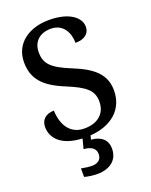

<svg xmlns="http://www.w3.org/2000/svg" viewBox="-174 -816 903 1147"><g transform="rotate(-20 278.0 -242.0)"><path d="M240 240C325 240 375 197 375 126C375 73 340 39 275 34L281 9C418 0 505 -77 505 -196C505 -298 440 -354 317 -404C196 -453 160 -489 160 -563C160 -630 205 -671 275 -671C357 -671 386 -601 386 -541C443 -541 477 -567 477 -611C477 -671 409 -724 283 -724C153 -724 57 -654 57 -537C57 -431 113 -369 241 -317C357 -269 400 -235 400 -163C400 -88 348 -42 262 -42C172 -42 129 -113 126 -205C77 -205 43 -178 43 -131C43 -56 101 4 230 10L214 72C257 75 289 91 289 130C289 164 266 183 228 183C210 183 184 180 160 175V229C184 236 219 240 240 240Z"/></g></svg>

Font: Noto Serif Vithkuqi Medium
Style: Regular
Weight: 500
Version: Version 1.005